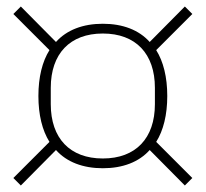

<svg xmlns="http://www.w3.org/2000/svg" viewBox="-20 -644 632 590"><path d="M296 -127C357 -127 407 -146 440 -183L548 -74L571 -97L460 -208C482 -243 494 -291 494 -349C494 -407 482 -455 460 -490L571 -601L548 -624L440 -515C407 -552 357 -571 296 -571C235 -571 185 -552 152 -515L44 -624L21 -601L132 -490C110 -455 98 -407 98 -349C98 -291 110 -243 132 -208L21 -97L44 -74L152 -183C185 -146 235 -127 296 -127ZM296 -157C195 -157 136 -219 136 -324V-374C136 -479 195 -541 296 -541C397 -541 456 -479 456 -374V-324C456 -219 397 -157 296 -157Z"/></svg>

Font: IBM Plex Arabic ExtraLight
Style: Regular
Weight: 200
Designer: Mike Abbink, Paul van der Laan, Pieter van Rosmalen, Wael Morcos, Khajak Apelian
Foundry: Bold Monday
Version: Version 1.0